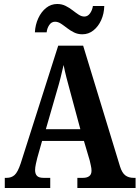

<svg xmlns="http://www.w3.org/2000/svg" viewBox="-20 -943 700 963"><path d="M4 0V-51H14Q37 -51 53 -65Q69 -79 84 -124L272 -714H397L582 -108Q592 -76 608.5 -63.5Q625 -51 650 -51H660V0H368V-51H397Q416 -51 427.5 -59.5Q439 -68 439 -87Q439 -99 435.5 -113.5Q432 -128 430 -138L401 -236H191L167 -151Q164 -139 160 -121Q156 -103 156 -90Q156 -71 165.5 -61Q175 -51 198 -51H232V0ZM210 -295H383L332 -484Q322 -520 313.5 -553Q305 -586 299 -617Q292 -586 284 -554Q276 -522 266 -489ZM393 -771Q370 -771 351 -780.5Q332 -790 316 -802.5Q300 -815 285.5 -824.5Q271 -834 256 -834Q238 -834 227 -817.5Q216 -801 214 -781H155Q157 -819 172 -851.5Q187 -884 211.5 -903.5Q236 -923 267 -923Q290 -923 309 -913.5Q328 -904 344 -891.5Q360 -879 374.5 -869.5Q389 -860 403 -860Q420 -860 431.5 -876Q443 -892 446 -913H503Q502 -874 487.5 -842Q473 -810 448.5 -790.5Q424 -771 393 -771Z"/></svg>

Font: Noto Serif Hebrew Condensed
Style: Bold
Weight: 700
Width: 3
Designer: Monotype Design Team
Foundry: Monotype Imaging Inc.
Version: Version 2.004; ttfautohint (v1.8.4.7-5d5b)